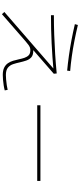

<svg xmlns="http://www.w3.org/2000/svg" viewBox="576 -1392 847 2040"><g transform="rotate(90 1000.0 -371.5)"><path d="M130 32 107 6 733 -537 735 -517Q586 -503 438.5 -496Q291 -489 141 -489V-520Q245 -520 347.5 -523.5Q450 -527 553 -533.5Q656 -540 760 -550L763 -519L481 -274L470 -285Q480 -294 491.5 -297.5Q503 -301 518 -301Q565 -301 588.5 -280Q612 -259 623 -226Q634 -193 642 -158Q650 -120 661.5 -86Q673 -52 699 -31Q725 -10 777 -10Q796 -10 825.5 -12.5Q855 -15 885 -19.5Q915 -24 934 -29L940 2Q920 8 888.5 13Q857 18 826.5 20.5Q796 23 776 23Q728 23 698 8Q668 -7 651 -32Q634 -57 625 -87Q616 -117 610 -146Q603 -180 593.5 -208Q584 -236 566 -253Q548 -270 511 -270Q497 -270 484.5 -265.5Q472 -261 456.5 -250Q441 -239 418 -219ZM730 -661Q655 -668 572.5 -679.5Q490 -691 405.5 -707Q321 -723 236 -743L245 -775Q329 -755 412.5 -738.5Q496 -722 578 -710.5Q660 -699 734 -693Z M1098 -343V-377H1902V-343Z"/></g></svg>

Font: M PLUS 2 Thin ExtraLight
Style: Regular
Weight: 250
Version: Version 1.001